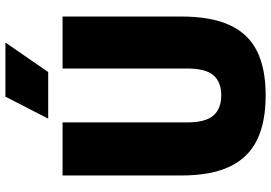

<svg xmlns="http://www.w3.org/2000/svg" viewBox="-166 -825 1001 709"><g transform="rotate(-90 334.5 -470.5)"><path d="M41 -302V-740H237V-280Q237 -212 262.5 -183Q288 -154 337 -154Q386 -154 411 -182.8Q436 -211.5 436 -280V-740H628V-302Q628 -191 596 -122.2Q564 -53.5 500 -21.8Q436 10 337 10Q237 10 171.8 -22Q106.5 -54 73.8 -122.8Q41 -191.5 41 -302ZM251 -793 332 -951H532L423 -793Z"/></g></svg>

Font: Encode Sans Condensed Black
Style: Regular
Weight: 900
Width: 3
Designer: Multiple Designers
Foundry: Impallari Type
Version: Version 2.000